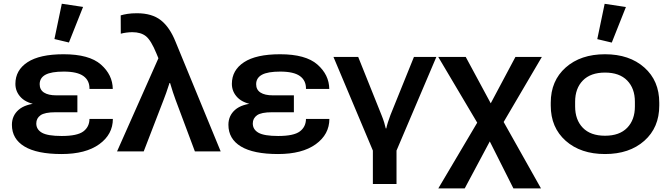

<svg xmlns="http://www.w3.org/2000/svg" viewBox="-20 -831 3679 1054"><path d="M317.9 14.6Q450.2 14.6 524.9 -39.3Q599.6 -93.3 599.6 -178.2H471.2Q470.7 -134.3 437.3 -109.4Q403.8 -84.5 318.8 -84.5Q241.7 -84.5 210.4 -102.3Q179.2 -120.1 179.2 -153.3Q179.2 -181.6 202.4 -198.2Q225.6 -214.8 284.7 -214.8H404.8V-307.6H289.6Q245.1 -307.6 221.4 -323Q197.8 -338.4 197.8 -368.7Q197.8 -403.3 229.5 -420.7Q261.2 -438 330.1 -438Q404.3 -438 438.2 -413.3Q472.2 -388.7 471.2 -342.8H599.1Q598.1 -420.4 533.9 -476.8Q469.7 -533.2 329.1 -533.2Q197.8 -533.2 131.1 -489.5Q64.5 -445.8 64.5 -370.6Q64.5 -326.7 96.4 -294.7Q128.4 -262.7 195.3 -254.4V-265.1Q118.7 -260.3 82 -228Q45.4 -195.8 45.4 -146Q45.4 -68.4 114.3 -26.9Q183.1 14.6 317.9 14.6ZM358.4 -597.7 436 -793 319.3 -810.5 278.8 -616.7Z M622.6 0H769L878.4 -283.7Q886.7 -304.7 892.3 -321Q897.9 -337.4 910.6 -375.5H913.6Q925.3 -337.9 929.4 -324.5Q933.6 -311 943.8 -283.2L1049.8 0H1191.4L943.8 -601.6Q912.1 -681.2 863.3 -719.7Q814.5 -758.3 731.9 -758.3Q702.1 -758.3 680.4 -754.9Q658.7 -751.5 642.6 -746.6L643.1 -646Q657.2 -649.9 674.3 -652.1Q691.4 -654.3 706.5 -654.3Q753.4 -654.3 781.2 -632.1Q809.1 -609.9 838.9 -537.1L849.6 -511.2Z M1506.3 14.6Q1638.7 14.6 1713.4 -39.3Q1788.1 -93.3 1788.1 -178.2H1659.7Q1659.2 -134.3 1625.7 -109.4Q1592.3 -84.5 1507.3 -84.5Q1430.2 -84.5 1398.9 -102.3Q1367.7 -120.1 1367.7 -153.3Q1367.7 -181.6 1390.9 -198.2Q1414.1 -214.8 1473.1 -214.8H1593.3V-307.6H1478Q1433.6 -307.6 1409.9 -323Q1386.2 -338.4 1386.2 -368.7Q1386.2 -403.3 1418 -420.7Q1449.7 -438 1518.6 -438Q1592.8 -438 1626.7 -413.3Q1660.6 -388.7 1659.7 -342.8H1787.6Q1786.6 -420.4 1722.4 -476.8Q1658.2 -533.2 1517.6 -533.2Q1386.2 -533.2 1319.6 -489.5Q1252.9 -445.8 1252.9 -370.6Q1252.9 -326.7 1284.9 -294.7Q1316.9 -262.7 1383.8 -254.4V-265.1Q1307.1 -260.3 1270.5 -228Q1233.9 -195.8 1233.9 -146Q1233.9 -68.4 1302.7 -26.9Q1371.6 14.6 1506.3 14.6Z M2026.9 179.2H2156.7V-4.4L2375.5 -518.6H2252.4L2123.5 -199.7Q2116.2 -180.7 2109.6 -159.9Q2103 -139.2 2100.6 -126H2097.7Q2094.7 -139.6 2088.9 -158.9Q2083 -178.2 2074.2 -199.7L1946.3 -518.6H1810.5L2026.9 -4.4Z M2798.3 203.1H2949.7L2719.2 -207H2704.6L2536.6 -518.6H2385.7L2613.8 -133.8H2628.9ZM2386.2 203.1H2531.2L2714.4 -140.1H2732.4L2954.6 -518.6H2809.6L2648.9 -216.8H2634.8Z M3003.4 -251.5Q3003.4 -130.9 3085.4 -58.1Q3167.5 14.6 3301.3 14.6Q3435.1 14.6 3517.1 -58.1Q3599.1 -130.9 3599.1 -251.5V-267.1Q3599.1 -387.7 3517.1 -460.4Q3435.1 -533.2 3301.3 -533.2Q3167.5 -533.2 3085.4 -460.4Q3003.4 -387.7 3003.4 -267.1ZM3137.2 -272.5Q3137.2 -345.7 3179.7 -389.2Q3222.2 -432.6 3301.3 -432.6Q3380.4 -432.6 3422.9 -389.2Q3465.3 -345.7 3465.3 -272.5V-246.6Q3465.3 -173.3 3423.1 -129.6Q3380.9 -85.9 3301.3 -85.9Q3221.7 -85.9 3179.4 -129.6Q3137.2 -173.3 3137.2 -246.6ZM3338.4 -597.2 3416 -792.5 3299.3 -810.1 3258.8 -616.2Z"/></svg>

Font: Roboto Flex
Style: wght 600 wdth 140 opsz 13.0 GRAD 0.00 slnt 0.00 XTRA 468 XOPQ 96 YOPQ 79 YTLC 514 YTUC 712 YTAS 750 YTDE -203.00 YTFI 738
Weight: 600
Width: 8
Designer: Berlow after Robertson
Foundry: Google
Version: Version 3.100